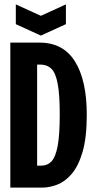

<svg xmlns="http://www.w3.org/2000/svg" viewBox="-20 -854 434 874"><path d="M27 0V-660H160Q268 -660 321.5 -574Q375 -488 375 -332Q375 -228 356 -163Q337 -98 306.5 -62.5Q276 -27 240.5 -13.5Q205 0 173 0ZM164 -560H149V-100H168Q196 -100 214.5 -119.5Q233 -139 242.5 -189.5Q252 -240 252 -333Q252 -424 242.5 -473.5Q233 -523 213.5 -541.5Q194 -560 164 -560ZM52 -834 166 -782 280 -834V-744L166 -692L52 -744Z"/></svg>

Font: Bricolage Grotesque 96pt Condensed SemiBold
Style: Regular
Weight: 600
Width: 3
Designer: Mathieu Triay
Foundry: Atelier Triay
Version: Version 1.001; ttfautohint (v1.8.4.7-5d5b);gftools[0.9.33.de